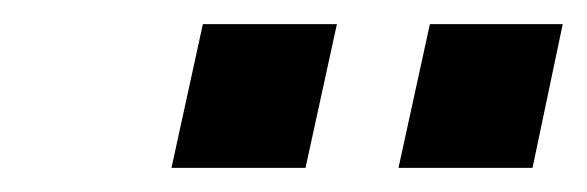

<svg xmlns="http://www.w3.org/2000/svg" viewBox="-20 -743 486 159"><path d="M122 -604 148 -723H259L233 -604ZM310 -604 336 -723H446L421 -604Z"/></svg>

Font: Raleway Thin
Style: Bold Italic
Weight: 700
Italic angle: -12°
Version: Version 4.026